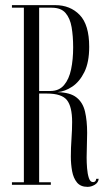

<svg xmlns="http://www.w3.org/2000/svg" viewBox="-20 -720 420 748"><path d="M321 8Q294 8 280 -9Q266 -26 261 -53Q256 -80 256 -110Q256 -144 258.5 -179.2Q261 -214.5 261 -244.5Q261 -304.5 240.8 -330Q220.5 -355.5 163.5 -355.5H132.5V-10H178V0H26.5V-10H73V-690H26.5V-700H195Q253.5 -700 290.5 -661.8Q327.5 -623.5 327.5 -537.5Q327.5 -477.5 308.8 -439.5Q290 -401.5 261.5 -382.5Q233 -363.5 203.5 -361Q253.5 -360 278.2 -340.2Q303 -320.5 311.2 -285.2Q319.5 -250 319.5 -202Q319.5 -178 318.5 -153.8Q317.5 -129.5 317.5 -106.5Q317.5 -87 319.2 -64.8Q321 -42.5 326.2 -26.5Q331.5 -10.5 342.5 -10.5Q353.5 -10.5 355 -23.5H364.5Q363 -8.5 349.2 -0.2Q335.5 8 321 8ZM132.5 -365.5H176Q210 -365.5 229.5 -388.5Q249 -411.5 257 -450Q265 -488.5 265 -535.5Q265 -579 259 -614Q253 -649 235.2 -669.5Q217.5 -690 181.5 -690H132.5Z"/></svg>

Font: Imbue 100pt Light
Style: Regular
Weight: 300
Designer: Tyler Finck
Foundry: Etcetera Type Company
Version: Version 1.102; ttfautohint (v1.8.3)